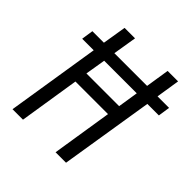

<svg xmlns="http://www.w3.org/2000/svg" viewBox="-193 -878 1025 1025"><g transform="rotate(45 320.0 -365.0)"><path d="M54 0H133L187 -342H433L379 0H458L543 -529H630L640 -596H553L574 -730H495L474 -596H227L249 -730H170L148 -596H61L51 -529H138ZM198 -414 217 -529H463L445 -414Z"/></g></svg>

Font: JetBrains Mono Light
Style: Italic
Weight: 336
Italic angle: -9°
Monospace: yes
Designer: Philipp Nurullin, Konstantin Bulenkov
Foundry: JetBrains
Version: Version 2.305